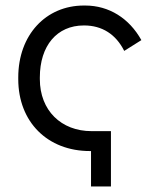

<svg xmlns="http://www.w3.org/2000/svg" viewBox="-20 -546 549 694"><path d="M305 0H309V128H381V-72H311C201 -72 124 -147 124 -260V-266C124 -381 186 -454 283 -454H284C349 -454 399 -422 429 -362L491 -401C447 -480 374 -526 288 -526H283C146 -526 46 -420 46 -266V-260C46 -105 152 0 305 0Z"/></svg>

Font: Fixel Text Regular
Style: Regular
Weight: 400
Width: 4
Designer: AlfaBravo + MacPaw
Foundry: Kyrylo Tkachov, Marchela Mozhyna, Serhii Makarenko, Maria Weinstein, Zakhar Kryvoshyya
Version: Version 1.211